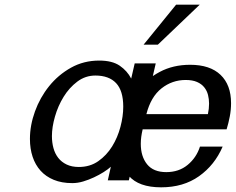

<svg xmlns="http://www.w3.org/2000/svg" viewBox="-20 -771 1008 821"><path d="M108 -177Q108 -235 129.5 -294.5Q151 -354 190 -402.5Q229 -451 283.5 -481.5Q338 -512 404 -512Q460 -512 492 -490Q524 -468 541 -435L556 -500H646L531 0H441L454 -58Q442 -47 423 -35Q404 -23 381.5 -12.5Q359 -2 335.5 5Q312 12 289 12Q244 12 210 -2Q176 -16 153.5 -41Q131 -66 119.5 -100.5Q108 -135 108 -177ZM202 -189Q202 -162 208.5 -138Q215 -114 229 -96Q243 -78 265 -67.5Q287 -57 317 -57Q365 -57 400.5 -82Q436 -107 459.5 -145Q483 -183 495 -228.5Q507 -274 507 -315Q507 -383 476.5 -415.5Q446 -448 388 -448Q345 -448 310.5 -422Q276 -396 252 -357Q228 -318 215 -272.5Q202 -227 202 -189ZM488 -154Q488 -215 508 -275.5Q528 -336 567 -384.5Q606 -433 663 -463.5Q720 -494 793 -494Q878 -494 923 -451Q968 -408 968 -330Q968 -301 962.5 -272.5Q957 -244 949 -218H590Q586 -201 584 -186Q582 -171 582 -156Q582 -102 609 -68.5Q636 -35 691 -35Q745 -35 782.5 -66Q820 -97 835 -144H932Q898 -65 831 -17.5Q764 30 669 30Q573 30 530.5 -19.5Q488 -69 488 -154ZM869 -283Q874 -306 874 -328Q874 -347 869.5 -365Q865 -383 853.5 -397.5Q842 -412 822.5 -420.5Q803 -429 774 -429Q716 -429 670.5 -393Q625 -357 606 -283ZM655 -580H594L733 -751H834Z"/></svg>

Font: Perun
Style: Italic
Weight: 400
Italic angle: -12°
Foundry: Copyright (c) Stefan Peev, Context Ltd, 2016
Version: Version 1.027